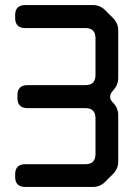

<svg xmlns="http://www.w3.org/2000/svg" viewBox="-20 -731 538 760"><path d="M80 9H347Q376 9 396 -11L428 -43Q448 -63 448 -92V-274Q448 -304 428 -324L426 -326Q416 -336 416 -348Q416 -361 428 -373Q448 -395 448 -423V-610Q448 -639 428 -659L396 -691Q376 -711 347 -711H80Q40 -711 40 -671V-660Q40 -620 80 -620H318Q358 -620 358 -580V-434Q358 -394 318 -394H89Q49 -394 49 -354V-343Q49 -303 89 -303H318Q358 -303 358 -263V-121Q358 -81 318 -81H80Q40 -81 40 -41V-31Q40 9 80 9Z"/></svg>

Font: WD-XL Lubrifont TC
Style: Regular
Weight: 400
Designer: [WD-XL Lubrifont] Copyright 2020-2022 (c) NightFurySL2001, Skr-ZERO; [ZCOOL QingKe HuangYou] Copyright 2018-2022 (c) The
Version: Version 2.001;hotconv 1.1.1;makeotfexe 2.6.0